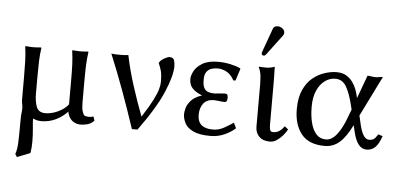

<svg xmlns="http://www.w3.org/2000/svg" viewBox="-60 -849 2522 1225"><g transform="rotate(5 1201.5 -236.0)"><path d="M171.9 -264.2V-163.1Q171.9 -111.3 185.5 -76.9Q199.2 -42.5 241.7 -42.5Q270 -42.5 299.3 -52.5Q328.6 -62.5 352.5 -78.9Q376.5 -95.2 388.2 -112.3V-264.2Q388.2 -324.7 386.5 -366.9Q384.8 -409.2 378.4 -455.1L380.4 -458Q390.1 -457 405.5 -456.1Q420.9 -455.1 430.2 -455.1Q439.9 -455.1 455.3 -456.1Q470.7 -457 480.5 -458L482.4 -455.1Q476.1 -412.6 474.4 -368.2Q472.7 -323.7 472.7 -264.2V-133.3Q472.7 -98.1 478 -78.4Q483.4 -58.6 490.7 -50.8Q495.6 -46.4 504.9 -44.9Q514.2 -43.5 521.5 -43.5Q527.8 -43.5 534.9 -44.4Q542 -45.4 550.3 -48.8L558.6 -22.5Q539.6 -2 516.6 4.2Q493.7 10.3 473.6 10.3Q443.8 10.3 422.1 -5.4Q400.4 -21 391.1 -50.8Q390.1 -53.7 389.2 -57.6Q388.2 -61.5 388.2 -65.9Q356 -30.8 313 -10.3Q270 10.3 221.7 10.3Q190.9 10.3 168.9 -2Q168.9 -1 168.2 0.5Q167.5 2 167.5 5.4Q167.5 20 171.6 61Q175.8 102.1 175.8 144.5Q175.8 185.1 169.9 219.2L85.9 252L74.2 233.4Q85 205.6 86.9 155.8Q88.9 106 88.9 7.3Q88.9 -14.2 91.1 -29.8Q93.3 -45.4 93.3 -62.5Q93.3 -70.8 90.1 -87.4Q86.9 -104 86.9 -118.7V-264.2Q86.9 -324.7 85.4 -366.9Q84 -409.2 77.6 -455.1L79.6 -458Q88.9 -457 104.2 -456.1Q119.6 -455.1 129.4 -455.1Q138.7 -455.1 154.3 -456.1Q169.9 -457 179.2 -458L181.2 -455.1Q174.8 -412.6 173.3 -368.2Q171.9 -323.7 171.9 -264.2Z M855.5 -74.2Q900.9 -144.5 922.6 -187.7Q944.3 -231 951.9 -258.1Q959.5 -285.2 959.5 -303.2Q959.5 -356 951.9 -379.9Q944.3 -403.8 935.1 -424.8Q943.4 -441.9 966.3 -455.1Q989.3 -468.3 1000.5 -468.3Q1025.4 -468.3 1031 -450.4Q1036.6 -432.6 1036.6 -410.6Q1036.6 -352.1 991.7 -245.8Q946.8 -139.6 837.4 10.3H801.3Q763.2 -106 719.2 -226.3Q675.3 -346.7 628.9 -458Q641.1 -456.1 656.7 -455.6Q672.4 -455.1 684.6 -455.1Q696.8 -455.1 711.9 -455.6Q727.1 -456.1 737.8 -458Q756.8 -364.7 788.1 -266.8Q819.3 -168.9 855.5 -74.2Z M1311.5 -422.9Q1295.4 -422.9 1276.4 -417.7Q1257.3 -412.6 1243.7 -395.5Q1230 -378.4 1230 -343.8Q1230 -307.6 1240 -290Q1250 -272.5 1267.8 -267.1Q1285.6 -261.7 1308.1 -261.7Q1309.1 -261.7 1324 -263.4Q1338.9 -265.1 1354.7 -266.1Q1370.6 -267.1 1372.6 -267.1Q1387.7 -267.1 1390.1 -258.5Q1392.6 -250 1392.6 -240.7Q1392.6 -231 1389.6 -222.2Q1386.7 -213.4 1371.6 -213.4Q1367.7 -213.4 1353.8 -214.8Q1339.8 -216.3 1326.2 -217.8Q1312.5 -219.2 1307.1 -219.2Q1262.2 -219.2 1240 -190.7Q1217.8 -162.1 1217.8 -117.7Q1217.8 -31.7 1315.9 -31.7Q1352.5 -31.7 1383.8 -48.8Q1415 -65.9 1446.3 -86.9L1462.9 -52.7Q1436.5 -28.3 1395 -9Q1353.5 10.3 1303.7 10.3Q1231.9 10.3 1192.6 -9Q1153.3 -28.3 1138.9 -57.6Q1124.5 -86.9 1124.5 -114.3Q1124.5 -127.4 1130.6 -151.6Q1136.7 -175.8 1158.9 -201.2Q1181.2 -226.6 1228.5 -242.7Q1189.5 -257.8 1167.2 -280Q1145 -302.2 1145 -341.3Q1145 -362.3 1160.2 -391.6Q1175.3 -420.9 1212.6 -443.1Q1250 -465.3 1312.5 -465.3Q1352.5 -465.3 1391.8 -456.8Q1431.2 -448.2 1455.6 -436L1457.5 -432.6L1433.1 -356L1419.4 -355Q1399.4 -392.1 1370.8 -407.5Q1342.3 -422.9 1311.5 -422.9Z M1591.8 -341.3Q1591.8 -363.3 1589.4 -395.3Q1586.9 -427.2 1572.8 -455.1L1574.7 -457Q1580.6 -456.1 1596.4 -455.6Q1612.3 -455.1 1621.6 -455.1Q1636.2 -455.1 1649.7 -458Q1663.1 -460.9 1674.8 -465.3Q1674.8 -465.3 1675.3 -446.8Q1675.8 -428.2 1676.3 -404.3Q1676.8 -380.4 1676.8 -363.3V-96.2Q1676.8 -72.8 1680.9 -60.8Q1685.1 -48.8 1701.2 -48.8Q1723.6 -48.8 1740.7 -60.8Q1757.8 -72.8 1772 -92.3L1794.4 -74.2Q1784.2 -54.7 1767.1 -34.9Q1750 -15.1 1729.2 -1Q1708.5 13.2 1685.1 13.2Q1640.6 13.2 1616.2 -11Q1591.8 -35.2 1591.8 -75.2ZM1671.9 -724.1Q1687 -724.1 1701.7 -713.4Q1716.3 -702.6 1716.3 -687Q1716.3 -676.3 1709.5 -667.5L1612.3 -538.1Q1606 -529.8 1599.1 -529.8Q1584.5 -529.8 1584.5 -543.9Q1584.5 -548.3 1586.9 -554.2L1641.6 -706.1Q1648.4 -724.1 1671.9 -724.1Z M2240.2 -202.1 2254.4 -140.6Q2275.9 -53.7 2314 -53.7Q2334.5 -53.7 2345.5 -61.8Q2356.4 -69.8 2370.6 -93.3L2398.9 -84Q2381.8 -34.2 2359.6 -12Q2337.4 10.3 2302.7 10.3Q2244.1 10.3 2218.8 -96.2L2209 -137.7Q2170.4 -59.6 2129.9 -24.7Q2089.4 10.3 2035.6 10.3Q1933.6 10.3 1886 -49.6Q1838.4 -109.4 1838.4 -207.5Q1838.4 -281.2 1860.6 -330.8Q1882.8 -380.4 1918.5 -409.7Q1954.1 -439 1994.9 -452.1Q2035.6 -465.3 2071.3 -465.3Q2108.9 -465.3 2134 -450Q2159.2 -434.6 2175.3 -411.9Q2191.4 -389.2 2199.7 -366Q2208 -342.8 2211.4 -327.1Q2214.8 -311.5 2214.8 -311.5L2269.5 -460Q2281.7 -460 2295.4 -457.5Q2309.1 -455.1 2320.3 -455.1Q2332 -455.1 2344.2 -457.5Q2356.4 -460 2367.7 -460ZM2187 -235.4 2181.6 -257.8Q2163.6 -334 2138.7 -378.4Q2113.8 -422.9 2066.4 -422.9Q2031.2 -422.9 2000.5 -400.6Q1969.7 -378.4 1950.7 -335.9Q1931.6 -293.5 1931.6 -232.4Q1931.6 -174.8 1942.9 -129.9Q1954.1 -85 1977.8 -58.3Q2001.5 -31.7 2041 -31.7Q2077.6 -31.7 2110.6 -74.2Q2143.6 -116.7 2170.4 -191.9Z"/></g></svg>

Font: Kurinto Seri
Style: Regular
Weight: 400
Designer: Kurinto was developed by Clint Goss from a range of fonts that are compatible with the SIL Open Font License Version 1.1
Foundry: Clinton F. Goss
Version: Version 2.196; July 25, 2020